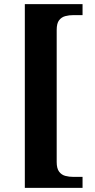

<svg xmlns="http://www.w3.org/2000/svg" viewBox="-20 -780 457 928"><path d="M100 128V-760H379V-707H336Q313.6 -707 295.3 -702Q277 -697 265.5 -682Q254 -667.1 254 -635.2V3.1Q254 34 265.5 49.5Q277 65 295.3 70Q313.6 75 336 75H379V128Z"/></svg>

Font: Noto Serif Kannada
Style: Regular
Weight: 400
Designer: Universal Thirst, Indian Type Foundry and the Monotype Design Team
Foundry: Monotype Imaging Inc.
Version: Version 2.003